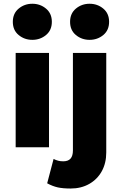

<svg xmlns="http://www.w3.org/2000/svg" viewBox="-20 -804 666 1048"><path d="M65.5 0V-515H247.5V0ZM156.5 -586.5Q113.5 -586.5 81.8 -612.8Q50 -639 50 -685Q50 -730.5 81.8 -757Q113.5 -783.5 156.5 -783.5Q199.5 -783.5 231.2 -757Q263 -730.5 263 -685Q263 -639 231.2 -612.8Q199.5 -586.5 156.5 -586.5ZM365.5 225Q323.5 225 295.2 218.8Q267 212.5 237.5 196.5L272.5 63.5Q285 70 297.5 73.2Q310 76.5 325 76.5Q352 76.5 365 61.8Q378 47 378 17V-515H560V28Q560 86.5 535.5 130.8Q511 175 467 200Q423 225 365.5 225ZM469 -586.5Q426 -586.5 394.2 -612.8Q362.5 -639 362.5 -685Q362.5 -730.5 394.2 -757Q426 -783.5 469 -783.5Q512 -783.5 543.8 -757Q575.5 -730.5 575.5 -685Q575.5 -639 543.8 -612.8Q512 -586.5 469 -586.5Z"/></svg>

Font: Geologica Roman ExtraBold
Style: Regular
Weight: 800
Designer: Sindre Bremnes, Frode Helland
Foundry: Monokrom Skriftforlag AS
Version: Version 1.010;gftools[0.9.28]